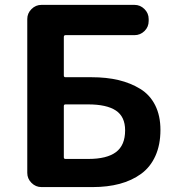

<svg xmlns="http://www.w3.org/2000/svg" viewBox="-20 -760 715 780"><path d="M148.4 0Q125 0 107.9 -17.1Q90.8 -34.2 90.8 -57.6V-682.6Q90.8 -706.1 107.9 -723.1Q125 -740.2 148.4 -740.2H526.4Q549.8 -740.2 566.9 -723.1Q584 -706.1 584 -682.6V-674.8Q584 -650.4 566.9 -633.8Q549.8 -617.2 526.4 -617.2H246.1Q239.3 -617.2 239.3 -609.4V-453.1Q239.3 -446.3 246.1 -446.3H351.6Q413.1 -446.3 461.9 -434.6Q510.7 -422.9 549.8 -398.9Q588.9 -375 610.4 -332.5Q631.8 -290 631.8 -232.4Q631.8 -171.9 611.3 -126.5Q590.8 -81.1 553.2 -53.7Q515.6 -26.4 466.3 -13.2Q417 0 356.4 0ZM239.3 -121.1Q239.3 -114.3 246.1 -114.3H338.9Q414.1 -114.3 451.2 -142.1Q488.3 -169.9 488.3 -230.5Q488.3 -286.1 450.7 -311Q413.1 -335.9 337.9 -335.9H246.1Q239.3 -335.9 239.3 -329.1Z"/></svg>

Font: Gen Jyuu Gothic Bold
Style: Bold
Weight: 700
Designer: [Source Han Sans]
Ryoko NISHIZUKA  (kana & ideographs); Paul D. Hunt (Latin, Greek & Cyrillic); Wenlong ZHANG  (bopomofo
Version: Version 1.002.20150607